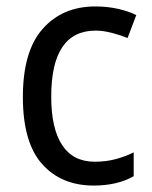

<svg xmlns="http://www.w3.org/2000/svg" viewBox="-20 -566 471 596"><path d="M271 10Q170 10 110.5 -57Q51 -124 51 -265Q51 -407 112.5 -476.5Q174 -546 276 -546Q313 -546 346.5 -538.5Q380 -531 403 -519L376 -448Q354 -457 327 -464Q300 -471 277 -471Q139 -471 139 -266Q139 -167 173 -115.5Q207 -64 274 -64Q309 -64 339 -72Q369 -80 395 -93V-19Q344 10 271 10Z"/></svg>

Font: Noto Sans Hebrew SemiCondensed
Style: Regular
Weight: 400
Width: 4
Designer: Monotype Design Team
Foundry: Monotype Imaging Inc.
Version: Version 2.004; ttfautohint (v1.8.4.7-5d5b)